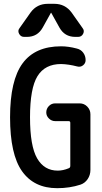

<svg xmlns="http://www.w3.org/2000/svg" viewBox="-20 -985 540 1015"><path d="M282.2 9.8Q160.2 9.8 96.7 -79.6Q33.2 -168.9 33.2 -364.7Q33.2 -560.5 99.6 -650.4Q166 -740.2 302.7 -740.2Q341.8 -740.2 385.7 -728.5Q407.2 -723.6 419.9 -706.5Q432.6 -689.5 432.6 -667Q432.6 -650.4 418.9 -639.6Q405.3 -628.9 387.7 -633.8Q342.8 -645.5 302.7 -646.5Q217.8 -646.5 178.2 -582.5Q138.7 -518.6 138.7 -365.2Q138.7 -212.9 176.3 -147.9Q213.9 -83 285.2 -83Q313.5 -83 343.8 -95.7Q351.6 -98.6 351.6 -108.4V-335.9Q351.6 -344.7 342.8 -344.7H271.5Q252.9 -344.7 238.8 -358.4Q224.6 -372.1 224.6 -390.6Q224.6 -410.2 238.3 -424.3Q252 -438.5 271.5 -438.5H401.4Q424.8 -438.5 441.4 -421.4Q458 -404.3 458 -380.9V-86.9Q458 -59.6 443.4 -38.1Q428.7 -16.6 405.3 -8.8Q348.6 9.8 282.2 9.8ZM267.6 -964.8Q324.2 -964.8 358.4 -918.9L417 -835.9Q427.7 -822.3 419.4 -806.2Q411.1 -790 392.6 -790H377.9Q321.3 -790 293.9 -839.8L251 -917Q251 -918 250 -918Q249 -918 249 -917L206.1 -839.8Q178.7 -790 122.1 -790H107.4Q89.8 -790 81.1 -806.2Q72.3 -822.3 83 -835.9L141.6 -918.9Q174.8 -964.8 232.4 -964.8Z"/></svg>

Font: Rounded Mgen+ 2m medium
Style: Regular
Weight: 500
Designer: [Source Han Sans]
Ryoko NISHIZUKA  (kana & ideographs); Paul D. Hunt (Latin, Greek & Cyrillic); Wenlong ZHANG  (bopomofo
Version: Version 1.059.20150602